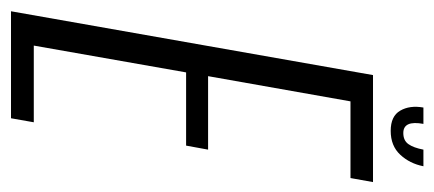

<svg xmlns="http://www.w3.org/2000/svg" viewBox="-274 -564 809 358"><g transform="rotate(90 131.0 -384.5)"><path d="M-27.5 0 91.5 -675H291L283.5 -633H140.5L93.5 -367.5H230.5L223 -326.5H86.5L36.5 -42.5H179.5L172 0ZM195.5 -708Q168 -708 157.8 -725.8Q147.5 -743.5 152 -769H182.5Q175.5 -731.5 199.5 -731.5Q213.5 -731.5 220.2 -741Q227 -750.5 230.5 -769H261.5Q256.5 -743.5 240 -725.8Q223.5 -708 195.5 -708Z"/></g></svg>

Font: Anybody Condensed Light
Style: Italic
Weight: 300
Width: 3
Italic angle: -10°
Designer: Tyler Finck
Foundry: Etcetera Type Company
Version: Version 1.010; ttfautohint (v1.8.3) -l 8 -r 50 -G 200 -x 14 